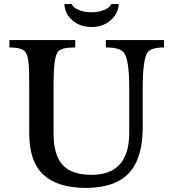

<svg xmlns="http://www.w3.org/2000/svg" viewBox="-20 -910 840 939"><path d="M678 -479V-288Q678 -136 610.5 -63.5Q543 9 399 9Q264 9 193.5 -54.5Q123 -118 123 -258V-502Q123 -576 119 -609Q115 -642 103 -657Q86 -678 26 -678V-714H348V-678Q279 -678 263 -657Q242 -629 242 -502V-258Q242 -152 286 -103.5Q330 -55 428 -55Q612 -55 612 -260V-479Q612 -627 583 -656Q562 -678 498 -678V-714H782V-678Q720 -678 702 -654Q678 -622 678 -479ZM524 -890H561Q557 -841 519.5 -809.5Q482 -778 428 -778Q372 -778 334.5 -810Q297 -842 295 -890H331Q339 -872 365.5 -861Q392 -850 427 -850Q462 -850 489 -861Q516 -872 524 -890Z"/></svg>

Font: Kolar Light
Style: Regular
Weight: 300
Designer: Ramakrishna Saiteja (Kannada); Shiva Nallaperumal (Latin)
Foundry: Indian Type Foundry
Version: Version 1.001;PS 1.0;hotconv 1.0.88;makeotf.lib2.5.647800